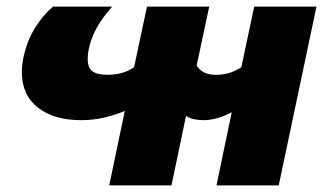

<svg xmlns="http://www.w3.org/2000/svg" viewBox="-20 -560 976 580"><path d="M310 0 357 -225Q335 -215 299.5 -206Q264 -197 225 -197Q143 -197 94.5 -235Q46 -273 46 -342Q46 -352 47 -362Q48 -372 50 -383Q61 -435 84 -473Q107 -511 140 -540H319Q262 -477 249 -415Q245 -398 245 -381Q245 -356 259 -345Q273 -334 304 -334Q330 -334 349.5 -340Q369 -346 385 -357L424 -540H612L574 -362Q591 -334 632 -334Q656 -334 674 -340Q692 -346 709 -357L748 -540H936L822 0H634L680 -221Q662 -211 639.5 -204Q617 -197 594 -197Q580 -197 566 -200Q552 -203 542 -210L498 0Z"/></svg>

Font: Kanit
Style: Bold Italic
Weight: 700
Italic angle: -12°
Designer: Katatrad Team
Foundry: CadsonDemak
Version: Version 2.000; ttfautohint (v1.8.3)